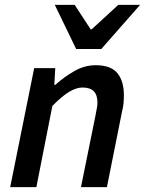

<svg xmlns="http://www.w3.org/2000/svg" viewBox="-20 -772 598 792"><path d="M22 0 121 -491H208L204 -422H208Q245 -455 287 -479Q329 -503 375 -503Q437 -503 464 -470.5Q491 -438 491 -379Q491 -362 489.5 -345.5Q488 -329 483 -310L421 0H314L374 -296Q377 -314 379.5 -325.5Q382 -337 382 -348Q382 -380 367 -395.5Q352 -411 320 -411Q295 -411 265 -393Q235 -375 196 -335L130 0ZM294 -570 206 -752H288L354 -651H358L468 -752H558L398 -570Z"/></svg>

Font: Source Sans 3 ExtraLight SemiBold
Style: Italic
Weight: 600
Italic angle: -11°
Version: Version 3.052;hotconv 1.1.0;makeotfexe 2.6.0